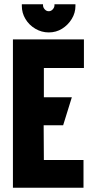

<svg xmlns="http://www.w3.org/2000/svg" viewBox="-20 -886 443 906"><path d="M336 -866H237V-861Q237 -851 229 -842Q221 -833 210 -833Q199 -833 191 -842Q183 -851 183 -861V-866H83V-858Q83 -825 100 -796.5Q117 -768 146.5 -750.5Q176 -733 210 -733Q245 -733 273 -750.5Q301 -768 318.5 -796.5Q336 -825 336 -858ZM41 0H374V-131H187L186 -295H278L319 -427H187V-565H376V-700H41Z"/></svg>

Font: Advent Pro ExtraBold
Style: Regular
Weight: 800
Designer: VivaRado, Andreas Kalpakidis
Foundry: VivaRado, Andreas Kalpakidis
Version: Version 3.000